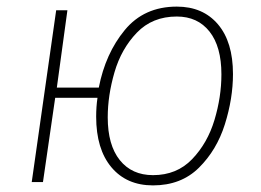

<svg xmlns="http://www.w3.org/2000/svg" viewBox="-20 -551 789 581"><path d="M685 -327Q685 -253 660.5 -175Q636 -97 582 -43.5Q528 10 443 10Q363 10 317 -45Q271 -100 271 -198Q271 -228 275 -255H147L110 0H76L150 -520H184L152 -286H279Q299 -389 357.5 -460Q416 -531 515 -531Q594 -531 639.5 -477.5Q685 -424 685 -327ZM650 -326Q650 -410 614 -455.5Q578 -501 515 -501Q441 -501 394 -452Q347 -403 326.5 -332.5Q306 -262 306 -196Q306 -112 342.5 -66.5Q379 -21 443 -21Q515 -21 561.5 -69.5Q608 -118 629 -188Q650 -258 650 -326Z"/></svg>

Font: FiraGO UltraLight
Style: Italic
Weight: 200
Italic angle: -8°
Designer: bBox Type GmbH
Foundry: bBox Type GmbH
Version: Version 1.001